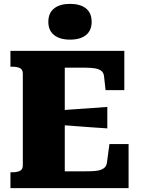

<svg xmlns="http://www.w3.org/2000/svg" viewBox="-20 -973 728 993"><path d="M645 -228V0H34V-82H44Q67 -82 82.5 -89Q98 -96 98 -118V-592Q98 -614 82.5 -621Q67 -628 44 -628H34V-710H623V-507H526L518 -579Q516 -597 504 -606.5Q492 -616 471 -619.5Q450 -623 420 -623H315V-87H420Q449 -87 469.5 -88.5Q490 -90 503.5 -95.5Q517 -101 524 -109.5Q531 -118 533 -131L546 -228ZM293 -402Q333 -406 373.5 -408.5Q414 -411 454.5 -414Q495 -417 535 -420V-309Q495 -312 454.5 -314.5Q414 -317 374 -320.5Q334 -324 293 -326ZM342 -768Q290 -768 260 -791.5Q230 -815 230 -860Q230 -906 260 -929.5Q290 -953 342 -953Q395 -953 424.5 -929.5Q454 -906 454 -860Q454 -815 424.5 -791.5Q395 -768 342 -768Z"/></svg>

Font: Roboto Serif 20pt ExtraBold
Style: Regular
Weight: 800
Version: Version 1.008